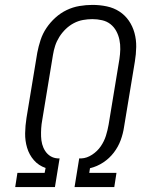

<svg xmlns="http://www.w3.org/2000/svg" viewBox="-20 -763 640 783"><path d="M42 0 51 -58H162L166 -78Q137 -88 118 -110Q99 -132 90.5 -160.5Q82 -189 82.5 -219.5Q83 -250 88 -282L132 -548Q137 -574 145.5 -600Q154 -626 169.5 -649Q185 -672 206 -691Q227 -710 252 -722Q277 -734 304 -738.5Q331 -743 357 -743Q387 -743 415.5 -737Q444 -731 467 -716Q490 -701 505.5 -678.5Q521 -656 528.5 -628.5Q536 -601 535.5 -571.5Q535 -542 530 -512L486 -246Q482 -218 472 -191Q462 -164 444 -140.5Q426 -117 401 -100.5Q376 -84 347 -77L344 -58H455L446 0H284L303 -117H312Q334 -118 355.5 -132Q377 -146 391 -166.5Q405 -187 412 -209.5Q419 -232 423 -255L467 -522Q470 -542 470.5 -562Q471 -582 467 -601Q463 -620 454 -636.5Q445 -653 430.5 -664.5Q416 -676 396.5 -680.5Q377 -685 357 -685Q338 -685 318.5 -681.5Q299 -678 281 -668.5Q263 -659 248 -644.5Q233 -630 222 -612.5Q211 -595 205 -576.5Q199 -558 196 -539L152 -272Q149 -256 148 -239.5Q147 -223 147.5 -206.5Q148 -190 152 -175Q156 -160 164.5 -147Q173 -134 186 -126Q199 -118 216 -117H223L204 0Z"/></svg>

Font: Iosevka HT Light Extended
Style: Italic
Weight: 300
Width: 7
Italic angle: -9°
Monospace: yes
Designer: Belleve Invis
Foundry: Belleve Invis
Version: Version 32.3.0; ttfautohint (v1.8.4)